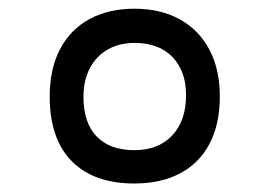

<svg xmlns="http://www.w3.org/2000/svg" viewBox="-20 -502 640 452"><path d="M97 -275Q97 -339.5 121.2 -386Q145.5 -432.5 190.5 -457Q235.5 -481.5 296.5 -481.5Q358 -481.5 403.2 -456.5Q448.5 -431.5 473 -385Q497.5 -338.5 497.5 -275Q497.5 -210 473.5 -164Q449.5 -118 404.2 -94Q359 -70 296.5 -70Q201 -70 149 -122.5Q97 -175 97 -275ZM418 -278Q418 -334.5 386 -367.8Q354 -401 296.5 -401Q261.5 -401 234.2 -385.8Q207 -370.5 191.8 -341.8Q176.5 -313 176.5 -274Q176.5 -213 207.5 -180.8Q238.5 -148.5 296.5 -148.5Q353 -148.5 385.5 -183.2Q418 -218 418 -278Z"/></svg>

Font: JuliaMono Medium
Style: Regular
Weight: 500
Monospace: yes
Designer: cormullion
Foundry: corm
Version: Version 0.054; ttfautohint (v1.8.4)